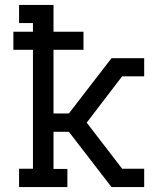

<svg xmlns="http://www.w3.org/2000/svg" viewBox="-20 -755 640 775"><path d="M57 0V-74H113V-554H34V-627H113V-662H57V-735H196V-627H317V-554H196V-297H258L430 -520H562V-447H473L330 -260L473 -74H562V0H430L258 -223H196V-73H252V0Z"/></svg>

Font: Iosevka Plex Etoile
Style: Regular
Weight: 400
Designer: Belleve Invis
Foundry: Belleve Invis
Version: Version 25.1.1; ttfautohint (v1.8.4)